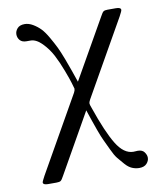

<svg xmlns="http://www.w3.org/2000/svg" viewBox="-80 -508 715 835"><g transform="rotate(-10 277.5 -90.5)"><path d="M42 -404Q42 -418 52.5 -430Q63 -442 85 -442Q103 -442 121.5 -431Q140 -420 154 -405.5Q168 -391 183.5 -364Q199 -337 209 -316.5Q219 -296 232.5 -260.5Q246 -225 252 -207Q258 -189 270 -155L419 -417Q428 -434 433.5 -437.5Q439 -441 451 -441H488Q510 -441 510 -430Q510 -425 498 -403L309 -70Q303 -60 303 -52Q303 -48 309 -32Q347 79 380 133Q413 187 455 187Q458 187 464.5 186.5Q471 186 474 186Q494 186 503 198.5Q512 211 512 223Q512 237 501 249Q490 261 468 261Q452 261 436.5 254.5Q421 248 406.5 231.5Q392 215 380.5 201Q369 187 356 158.5Q343 130 335.5 115Q328 100 315.5 65.5Q303 31 299.5 20Q296 9 284 -26L135 237Q126 254 120.5 257.5Q115 261 102 261H65Q43 261 43 250Q43 246 56 222L245 -111Q250 -120 250 -128Q247 -138 242.5 -154Q238 -170 222.5 -211Q207 -252 190.5 -283.5Q174 -315 148.5 -341Q123 -367 98 -367H80Q61 -367 51.5 -378Q42 -389 42 -404Z"/></g></svg>

Font: CMU Serif
Style: Roman
Weight: 500
Version: Version 0.7.0